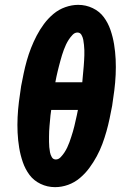

<svg xmlns="http://www.w3.org/2000/svg" viewBox="-20 -763 540 791"><path d="M207 8Q175 8 147 -5.5Q119 -19 101.5 -42.5Q84 -66 74 -95Q64 -124 59 -154.5Q54 -185 52.5 -216.5Q51 -248 52.5 -280Q54 -312 58 -344Q62 -376 67 -408Q72 -434 77.5 -460.5Q83 -487 90.5 -513.5Q98 -540 108 -565.5Q118 -591 131 -616Q144 -641 161 -664Q178 -687 200 -705.5Q222 -724 249 -733.5Q276 -743 302 -743Q302 -743 302 -743Q302 -743 302 -743Q334 -743 362 -729.5Q390 -716 407.5 -692.5Q425 -669 435 -640Q445 -611 450 -580.5Q455 -550 456.5 -518.5Q458 -487 456.5 -455Q455 -423 451 -391Q447 -359 442 -327Q437 -301 431.5 -274.5Q426 -248 418.5 -221.5Q411 -195 401.5 -169.5Q392 -144 378.5 -119Q365 -94 348 -71Q331 -48 309 -29.5Q287 -11 260.5 -1.5Q234 8 207 8Q207 8 207 8Q207 8 207 8ZM319 -424Q320 -436 321 -447Q322 -458 323 -469Q324 -480 325 -491Q326 -502 326.5 -513Q327 -524 327.5 -535Q328 -546 327.5 -556.5Q327 -567 326 -578Q325 -589 323 -599.5Q321 -610 315.5 -619.5Q310 -629 299 -629Q288 -629 279 -619.5Q270 -610 263.5 -600Q257 -590 252 -579.5Q247 -569 243 -558Q239 -547 235.5 -536Q232 -525 229 -513.5Q226 -502 223 -491Q220 -480 217.5 -469Q215 -458 212.5 -447Q210 -436 208 -424ZM210 -106Q221 -106 230 -115.5Q239 -125 245.5 -135Q252 -145 257 -155.5Q262 -166 266 -177Q270 -188 273.5 -199Q277 -210 280.5 -221.5Q284 -233 286.5 -244Q289 -255 291.5 -266Q294 -277 296.5 -288Q299 -299 301 -310H191Q189 -299 188 -288Q187 -277 186 -266Q185 -255 184 -244Q183 -233 182.5 -222Q182 -211 182 -200Q182 -189 182 -178.5Q182 -168 183 -157Q184 -146 186 -135.5Q188 -125 193.5 -115.5Q199 -106 210 -106Z"/></svg>

Font: Iosevka SS04 Heavy
Style: Italic
Weight: 900
Italic angle: -9°
Monospace: yes
Designer: Belleve Invis
Foundry: Belleve Invis
Version: Version 19.0.0; ttfautohint (v1.8.4)